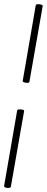

<svg xmlns="http://www.w3.org/2000/svg" viewBox="-21 -757 229 940"><path d="M123 -357Q123 -352 114.5 -351.5Q106 -351 98 -353.5Q90 -356 90 -360L154 -731Q155 -736 163.5 -736.5Q172 -737 180.5 -734.5Q189 -732 188 -727ZM32 158Q31 162 22.5 163Q14 164 6.5 161.5Q-1 159 -1 154L63 -216Q64 -221 72.5 -221.5Q81 -222 89.5 -220Q98 -218 97 -213Z"/></svg>

Font: Cormorant Light Light
Style: Italic
Weight: 300
Italic angle: -10°
Version: Version 4.000